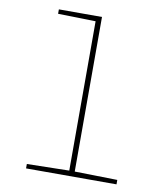

<svg xmlns="http://www.w3.org/2000/svg" viewBox="-85 -829 769 899"><g transform="rotate(10 300.0 -380.0)"><path d="M100 -21 301 -25V-735L122 -739V-760H327V-25L530 -21V0H100Z"/></g></svg>

Font: Noto Sans Mono UI Thin
Style: Regular
Weight: 250
Monospace: yes
Designer: Monotype Design team
Foundry: Monotype Imaging Inc.
Version: Version 1.000